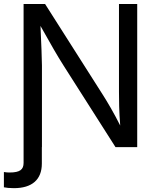

<svg xmlns="http://www.w3.org/2000/svg" viewBox="-32 -748 806 976"><path d="M87.9 -727.5V79.6C87.9 113.3 70.8 128.9 16.6 128.9C9.3 128.9 -1.5 128.4 -12.2 126.5V204.1C-2.4 206.5 17.6 208.5 38.6 208.5C131.3 208.5 180.7 164.6 180.7 83.5V0H181.2V-415C181.2 -450.2 177.7 -522.9 173.8 -616.2C230.5 -515.1 258.3 -466.3 291.5 -414.1L555.2 0H665.5V-727.5H572.8V-281.2C572.8 -242.2 573.2 -180.2 579.1 -109.9C545.9 -175.8 512.7 -231.4 493.2 -262.2L197.3 -727.5Z"/></svg>

Font: Raveo
Style: Regular
Weight: 400
Designer: Jakub Foglar, Rasmus Andersson (Inter)
Foundry: Jakubfoglar.com
Version: Version 1.100;Glyphs 3.2.3 (3260)